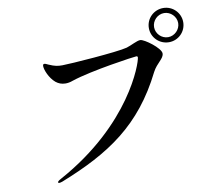

<svg xmlns="http://www.w3.org/2000/svg" viewBox="-89 -938 1178 1051"><g transform="rotate(-10 500.0 -412.0)"><path d="M883 -644C935 -644 978 -686 978 -739C978 -791 936 -834 883 -834C830 -834 787 -792 787 -739C787 -686 830 -644 883 -644ZM883 -672C846 -672 816 -703 816 -739C816 -775 846 -806 883 -806C919 -806 950 -775 950 -739C950 -703 919 -672 883 -672ZM158 10C161 10 167 9 175 6C450 -103 638 -225 774 -498C798 -544 837 -561 837 -590C837 -620 751 -683 729 -683C710 -683 676 -663 649 -655C594 -640 326 -621 286 -621C261 -621 245 -623 211 -638C201 -643 194 -646 189 -646C185 -646 181 -644 181 -635C181 -614 200 -566 232 -539C247 -527 264 -520 286 -520C298 -520 311 -522 327 -528C438 -565 681 -599 692 -599C697 -599 700 -597 700 -592C698 -560 588 -239 171 -11C156 -3 151 2 151 6C151 8 153 10 158 10Z"/></g></svg>

Font: Shippori Mincho OTF SemiBold
Style: Regular
Weight: 600
Designer: FONTDASU
Foundry: FONTDASU / Google Inc. / but / Adobe
Version: Version 3.300;hotconv 1.0.109;makeotfexe 2.5.65596